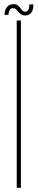

<svg xmlns="http://www.w3.org/2000/svg" viewBox="-20 -898 180 918"><path d="M60 0V-800H80V0ZM120 -877H139Q140.5 -851.5 129.8 -837.8Q119 -824 102 -824Q88.5 -824 80.8 -829.2Q73 -834.5 67.5 -841.5Q62 -848.5 56 -853.8Q50 -859 41 -859Q32.5 -859 27 -850.8Q21.5 -842.5 20 -827H1Q3 -852 14 -865Q25 -878 43.5 -878Q57 -878 64.5 -872.5Q72 -867 77 -860Q82 -853 87.2 -847.5Q92.5 -842 102 -842Q109 -842 115 -851Q121 -860 120 -877Z"/></svg>

Font: Big Shoulders Thin
Style: Regular
Weight: 100
Designer: Patric King
Foundry: XO Type Co
Version: Version 2.002